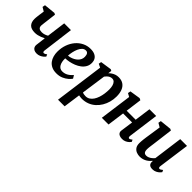

<svg xmlns="http://www.w3.org/2000/svg" viewBox="103 -1498 2681 2681"><g transform="rotate(45 1443.5 -158.0)"><path d="M236 -555.5 211.5 -356.5Q211 -348.5 210 -340.2Q209 -332 208 -324.5Q207 -317 207 -310Q207 -280 224.8 -265.5Q242.5 -251 276.5 -251Q306 -251 331 -259.5Q356 -268 375.5 -280L412.5 -561H546L487 -101Q484.5 -83 489.5 -73.8Q494.5 -64.5 504.5 -64.5Q512 -64.5 523.2 -69.2Q534.5 -74 550 -87.5L564 -56.5Q556.5 -44.5 538 -28.8Q519.5 -13 493.8 -1.5Q468 10 437.5 10Q405.5 10 385.2 -1.5Q365 -13 356 -32.2Q347 -51.5 350 -74L368.5 -222Q345 -209.5 319.5 -199.5Q294 -189.5 267.5 -183.5Q241 -177.5 215 -177.5Q140.5 -177.5 107.8 -212.5Q75 -247.5 75 -310.5Q75 -324.5 76.5 -339.8Q78 -355 80 -371Q82 -387 84 -402.5L94.5 -475L36.5 -509.5L44 -550.5L212.5 -567.5Z M1046.5 -102Q1033 -81 1003.2 -54.5Q973.5 -28 929.5 -8.5Q885.5 11 828 11Q772 11 732.8 -8Q693.5 -27 669.5 -59.2Q645.5 -91.5 634.8 -131.5Q624 -171.5 624 -212.5Q624 -288.5 647 -353.5Q670 -418.5 711 -467Q752 -515.5 807.2 -543Q862.5 -570.5 927 -570.5Q979 -570.5 1012 -554.2Q1045 -538 1061 -510.2Q1077 -482.5 1077.5 -448Q1078.5 -400 1058 -363.8Q1037.5 -327.5 1003 -301.5Q968.5 -275.5 927 -259Q885.5 -242.5 843.8 -234.2Q802 -226 768 -225.5Q767 -190.5 772.8 -161.5Q778.5 -132.5 790.8 -111.2Q803 -90 822 -78.2Q841 -66.5 867 -66.5Q902 -66.5 930 -78.2Q958 -90 980 -108.5Q1002 -127 1019 -147ZM896.5 -508Q864.5 -508 841.5 -486.2Q818.5 -464.5 803 -429.8Q787.5 -395 779 -355.5Q770.5 -316 768.5 -280Q789.5 -281 814.2 -288Q839 -295 863 -308Q887 -321 906.5 -339.5Q926 -358 937.2 -382.5Q948.5 -407 947.5 -436.5Q946.5 -472 933.5 -490Q920.5 -508 896.5 -508Z M1105.5 254 1205 -478 1152 -504 1160 -543.5 1324.5 -568 1347 -556.5 1340.5 -504Q1356.5 -520.5 1377.8 -535Q1399 -549.5 1425.5 -558.8Q1452 -568 1484 -568Q1540.5 -568 1578 -542.2Q1615.5 -516.5 1634.2 -469.2Q1653 -422 1653 -356Q1653 -299 1638.5 -245.2Q1624 -191.5 1596.2 -145.2Q1568.5 -99 1529.2 -64Q1490 -29 1439.5 -9.5Q1389 10 1329.5 10Q1315.5 10 1300.5 7.8Q1285.5 5.5 1271 3L1236 254ZM1280.5 -64Q1293.5 -57.5 1308.8 -54.8Q1324 -52 1342 -52Q1378 -52 1405.5 -69.8Q1433 -87.5 1453 -117.5Q1473 -147.5 1486 -186.5Q1499 -225.5 1505 -268.8Q1511 -312 1511 -354.5Q1511 -393.5 1502.2 -424.5Q1493.5 -455.5 1476 -473.2Q1458.5 -491 1432 -491Q1410 -491 1391.2 -481.8Q1372.5 -472.5 1357.8 -458.2Q1343 -444 1332 -428.5Z M2174.5 -101Q2172.5 -82 2177.5 -73.2Q2182.5 -64.5 2191.5 -64.5Q2200 -64.5 2209.2 -69.2Q2218.5 -74 2236.5 -87.5L2250 -56.5Q2245.5 -49 2229 -32.8Q2212.5 -16.5 2186 -3.2Q2159.5 10 2124.5 10Q2095 10 2074 1.2Q2053 -7.5 2042.5 -24.2Q2032 -41 2035 -63.5L2061.5 -253H1883.5L1849 0H1716.5L1781 -475L1730.5 -502.5L1738.5 -543L1895.5 -567.5L1924 -553.5L1892 -315H2070L2102.5 -554.5H2235.5Z M2472 10Q2440 10 2409.2 -1.8Q2378.5 -13.5 2357.8 -41.2Q2337 -69 2336.5 -117.5Q2336.5 -135 2338 -155.8Q2339.5 -176.5 2342.2 -199.8Q2345 -223 2348.5 -246.8Q2352 -270.5 2355.5 -293L2383 -475.5L2324.5 -509.5L2332 -550L2501 -567.5L2524.5 -556L2490.5 -289Q2488 -267.5 2485 -246.2Q2482 -225 2479.2 -205Q2476.5 -185 2474.8 -167.8Q2473 -150.5 2473 -137.5Q2473 -109.5 2479.2 -93.5Q2485.5 -77.5 2497.8 -70.8Q2510 -64 2528 -64Q2550 -64 2571.5 -73.5Q2593 -83 2611.2 -98.2Q2629.5 -113.5 2643.5 -130.5L2701.5 -563.5H2835.5L2772 -101.5Q2769.5 -82 2774.8 -73.2Q2780 -64.5 2790 -64.5Q2799 -64.5 2808.8 -70Q2818.5 -75.5 2837 -90L2850.5 -59.5Q2846 -51.5 2829 -34.8Q2812 -18 2784.8 -4.2Q2757.5 9.5 2722.5 9.5Q2685.5 9.5 2667 -5.5Q2648.5 -20.5 2646 -46.5Q2645.5 -49 2645.5 -52.5Q2645.5 -56 2645.5 -60.2Q2645.5 -64.5 2646 -69Q2646.5 -73.5 2647 -77.5L2645.5 -78.5Q2632 -62.5 2615.2 -46.8Q2598.5 -31 2577.2 -18.2Q2556 -5.5 2529.8 2.2Q2503.5 10 2472 10Z"/></g></svg>

Font: Merriweather
Style: Bold Italic
Weight: 700
Italic angle: -7.8°
Version: Version 2.101